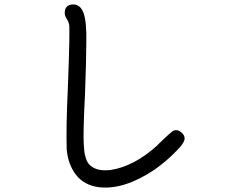

<svg xmlns="http://www.w3.org/2000/svg" viewBox="-20 -814 1040 870"><path d="M801.8 -213.9Q813.5 -204.1 815.9 -192.9Q818.4 -181.6 811.5 -169.9Q804.7 -158.2 798.3 -150.4Q792 -142.6 781.2 -131.8Q735.4 -84 679.7 -44.9Q541 47.9 427.7 34.2Q361.3 25.4 324.7 -21.5Q288.1 -68.4 282.2 -138.7Q279.3 -242.2 287.1 -407.2Q297.9 -683.6 293 -704.1Q290 -716.8 284.2 -725.6Q269.5 -745.1 274.4 -767.1Q279.3 -789.1 302.7 -793Q319.3 -795.9 332 -789.1Q363.3 -774.4 369.1 -699.2Q371.1 -674.8 371.1 -664.1Q371.1 -653.3 371.1 -633.8Q371.1 -627.9 371.1 -625Q371.1 -545.9 365.2 -387.7Q356.4 -218.8 359.4 -161.1Q361.3 -136.7 362.3 -126.5Q363.3 -116.2 369.1 -97.2Q375 -78.1 385.7 -67.4Q416 -36.1 481.4 -43.9Q585.9 -59.6 689.5 -152.3Q694.3 -156.2 703.1 -166Q738.3 -200.2 759.8 -217.8Q779.3 -232.4 801.8 -213.9Z"/></svg>

Font: irohamaru Regular
Style: Regular
Weight: 400
Designer: [Source Han Sans]
Ryoko NISHIZUKA  (kana & ideographs); Paul D. Hunt (Latin, Greek & Cyrillic); Wenlong ZHANG  (bopomofo
Version: Version 1.00